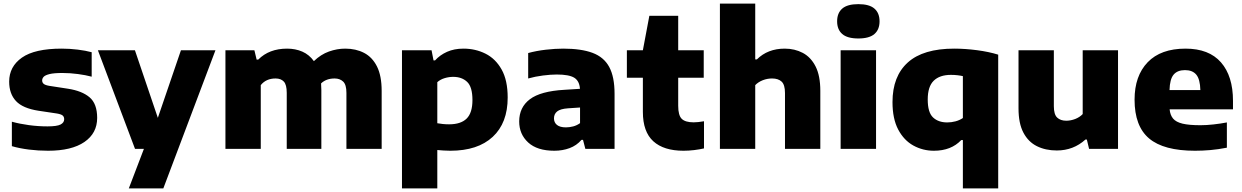

<svg xmlns="http://www.w3.org/2000/svg" viewBox="-20 -828 6906 1068"><path d="M247.5 10.5Q193 10.5 141 4Q89 -2.5 46 -15V-151Q89 -139 140.8 -132Q192.5 -125 244.5 -125Q297 -125 317 -135.5Q337 -146 337 -164.5Q337 -178 328.8 -185.2Q320.5 -192.5 297.5 -196.5L194 -212Q106.5 -225.5 68.8 -266Q31 -306.5 31 -374Q31 -457.5 102 -507.5Q173 -557.5 323.5 -557.5Q368 -557.5 412.5 -552Q457 -546.5 490 -537.5V-401.5Q456.5 -410.5 413.2 -416.2Q370 -422 327 -422Q280 -422 255.8 -416Q231.5 -410 223 -400.8Q214.5 -391.5 214.5 -380.5Q214.5 -369 222.8 -361.8Q231 -354.5 254 -350.5L358 -334.5Q436 -322.5 478.2 -286.8Q520.5 -251 520.5 -172Q520.5 -87 449.5 -38.2Q378.5 10.5 247.5 10.5Z M731 0 524.5 -548.5H730.5L858 -172.5L986.5 -548.5H1178.5L888.5 220H696.5L780.5 0Z M1234 0V-548.5H1395L1407.5 -496.5H1416.5Q1477 -557.5 1577 -557.5Q1623.5 -557.5 1661.8 -540.8Q1700 -524 1726 -488Q1765 -525.5 1810 -541.5Q1855 -557.5 1900.5 -557.5Q1959.5 -557.5 2005.2 -533.8Q2051 -510 2077 -458.2Q2103 -406.5 2103 -322V0H1907V-311.5Q1907 -357 1888.8 -374.2Q1870.5 -391.5 1841.5 -391.5Q1794.5 -391.5 1766 -364Q1767.5 -346 1767.5 -327V0H1575V-311.5Q1575 -357 1558.8 -374.2Q1542.5 -391.5 1513 -391.5Q1460 -391.5 1430.5 -354.5V0Z M2216 220V-548.5H2380.5L2391.5 -492H2400Q2427 -522 2466.8 -539.8Q2506.5 -557.5 2558 -557.5Q2624.5 -557.5 2680.5 -529.5Q2736.5 -501.5 2770.2 -441.5Q2804 -381.5 2804 -285.5Q2804 -144 2720.8 -66.8Q2637.5 10.5 2485 10.5Q2466 10.5 2447.2 9.2Q2428.5 8 2412.5 6.5V220ZM2478 -136.5Q2543.5 -136.5 2575.8 -168.5Q2608 -200.5 2608 -271.5Q2608 -344.5 2578.5 -372.5Q2549 -400.5 2501 -400.5Q2477.5 -400.5 2453.8 -393.5Q2430 -386.5 2412.5 -371V-142.5Q2426 -140 2443 -138.2Q2460 -136.5 2478 -136.5Z M3063.5 10.5Q2968 10.5 2918 -35.5Q2868 -81.5 2868 -152.5Q2868 -231 2927.5 -276Q2987 -321 3120 -328.5L3206 -334Q3203 -378 3174 -395.8Q3145 -413.5 3077 -413.5Q3043.5 -413.5 3000.2 -408Q2957 -402.5 2918 -391.5V-533Q2963.5 -545.5 3016 -551.5Q3068.5 -557.5 3113 -557.5Q3213 -557.5 3276 -534Q3339 -510.5 3368.8 -455.5Q3398.5 -400.5 3398.5 -306V0H3236L3223 -50H3214.5Q3187.5 -18.5 3148.2 -4Q3109 10.5 3063.5 10.5ZM3061.5 -169.5Q3061.5 -146.5 3078.2 -133Q3095 -119.5 3128 -119.5Q3147.5 -119.5 3168 -124.8Q3188.5 -130 3206.5 -143V-230L3139.5 -225.5Q3097 -222.5 3079.2 -208.2Q3061.5 -194 3061.5 -169.5Z M3782 10.5Q3672 10.5 3614 -42.2Q3556 -95 3556 -205.5V-395.5H3467V-548.5H3556L3592 -740H3752.5V-548.5H3894.5V-395.5H3752.5V-239.5Q3752.5 -186.5 3772.2 -167Q3792 -147.5 3838.5 -147.5Q3861.5 -147.5 3896 -153.5V-2.5Q3872.5 3 3841.8 6.8Q3811 10.5 3782 10.5Z M3984.5 0V-808H4181V-497.5H4190Q4250.5 -557.5 4345 -557.5Q4400.5 -557.5 4445.5 -533.8Q4490.5 -510 4516.8 -458.2Q4543 -406.5 4543 -322.5V0H4346.5V-310.5Q4346.5 -356.5 4327.8 -374Q4309 -391.5 4274.5 -391.5Q4248 -391.5 4223 -381.8Q4198 -372 4181 -354.5V0Z M4656 0V-548.5H4853V0ZM4754.5 -614Q4693.5 -614 4665 -638.8Q4636.5 -663.5 4636.5 -709.5Q4636.5 -755.5 4665 -780.2Q4693.5 -805 4754.5 -805Q4815.5 -805 4844 -780.2Q4872.5 -755.5 4872.5 -709.5Q4872.5 -663.5 4844 -638.8Q4815.5 -614 4754.5 -614Z M5336 220V-49H5327Q5271 10.5 5175 10.5Q5113 10.5 5060.5 -18.5Q5008 -47.5 4976.2 -107.5Q4944.5 -167.5 4944.5 -260Q4944.5 -404 5030 -480.8Q5115.5 -557.5 5287.5 -557.5Q5348.5 -557.5 5414.8 -548.8Q5481 -540 5532.5 -524V220ZM5249 -147Q5272 -147 5294.8 -153Q5317.5 -159 5336 -171.5V-404.5Q5323 -407.5 5306 -409.5Q5289 -411.5 5269.5 -411.5Q5207 -411.5 5173.8 -379Q5140.5 -346.5 5140.5 -274.5Q5140.5 -202.5 5170 -174.8Q5199.5 -147 5249 -147Z M5858.5 9Q5796 9 5748 -14.8Q5700 -38.5 5672.8 -90Q5645.5 -141.5 5645.5 -225V-548.5H5842V-237.5Q5842 -191.5 5860.5 -174Q5879 -156.5 5911 -156.5Q5936 -156.5 5961 -166.2Q5986 -176 6002.5 -193.5V-548.5H6199V0H6038L6025.5 -52H6018Q5951 9 5858.5 9Z M6627.5 10.5Q6453 10.5 6372 -57.8Q6291 -126 6291 -273.5Q6291 -406 6364 -481.8Q6437 -557.5 6574.5 -557.5Q6705 -557.5 6771.8 -481Q6838.5 -404.5 6838.5 -267V-220H6486Q6489 -188 6505.2 -168.5Q6521.5 -149 6557.8 -140.2Q6594 -131.5 6657.5 -131.5Q6691 -131.5 6729.5 -135.8Q6768 -140 6804.5 -147V-6.5Q6756 3 6712.2 6.8Q6668.5 10.5 6627.5 10.5ZM6571.5 -438Q6529.5 -438 6508.2 -412.8Q6487 -387.5 6485.5 -327H6657Q6655.5 -387 6634.5 -412.5Q6613.5 -438 6571.5 -438Z"/></svg>

Font: Encode Sans SemiExpanded SemiExpanded ExtraBold
Style: Regular
Weight: 800
Width: 6
Designer: Multiple Designers
Foundry: Impallari Type
Version: Version 3.000; ttfautohint (v1.8.3) -l 8 -r 50 -G 200 -x 14 